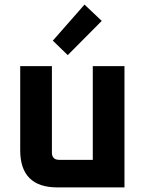

<svg xmlns="http://www.w3.org/2000/svg" viewBox="-20 -816 634 836"><path d="M68 -162V-528H206V-152Q206 -120 238 -120H384V-528H522V0H230Q68 0 68 -162ZM210 -639 348 -796 423 -725 275 -576Z"/></svg>

Font: Oxanium
Style: Bold
Weight: 700
Designer: Severin Meyer
Version: Version 2.000